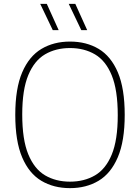

<svg xmlns="http://www.w3.org/2000/svg" viewBox="-20 -964 724 993"><path d="M342 9Q257.5 9 193.8 -29Q130 -67 94.5 -150.5Q59 -234 59 -370Q59 -506.5 94.8 -589.8Q130.5 -673 194.2 -711Q258 -749 342 -749Q427 -749 490.5 -711Q554 -673 589.5 -589.8Q625 -506.5 625 -370Q625 -234 589.2 -150.5Q553.5 -67 489.8 -29Q426 9 342 9ZM342 -24.5Q415.5 -24.5 471.2 -57Q527 -89.5 558 -164.8Q589 -240 589 -368Q589 -498 558 -574Q527 -650 471.2 -682.8Q415.5 -715.5 342 -715.5Q268.5 -715.5 213 -683Q157.5 -650.5 126.2 -575.2Q95 -500 95 -372Q95 -242 126.2 -166Q157.5 -90 213 -57.2Q268.5 -24.5 342 -24.5ZM400.5 -808 335.5 -944H369.5L431 -808ZM253 -808 188 -944H222L283.5 -808Z"/></svg>

Font: Encode Sans Th
Style: Regular
Weight: 100
Designer: Multiple Designers
Foundry: Impallari Type
Version: Version 3.002; ttfautohint (v1.8.3) -l 8 -r 50 -G 200 -x 14 